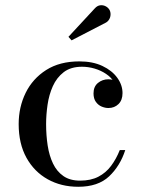

<svg xmlns="http://www.w3.org/2000/svg" viewBox="-20 -705 550 735"><path d="M279.5 10Q214 10 162.5 -18.8Q111 -47.5 81.2 -101.2Q51.5 -155 51.5 -230Q51.5 -295 78.2 -349.5Q105 -404 156.8 -437Q208.5 -470 284 -470Q335 -470 372 -452.5Q409 -435 429 -407.2Q449 -379.5 449 -348.5Q449 -321.5 433.5 -306.5Q418 -291.5 395 -291.5Q382.5 -291.5 369.2 -297Q356 -302.5 347 -315Q338 -327.5 338 -347.5Q338 -373.5 355 -387.5Q372 -401.5 395 -401.5Q416.5 -401.5 432.2 -388Q448 -374.5 448 -348.5H429Q429 -371.5 417.2 -390.2Q405.5 -409 385.8 -422.2Q366 -435.5 342 -442.5Q318 -449.5 294 -449.5Q251 -449.5 224 -428.8Q197 -408 182.2 -375Q167.5 -342 162 -303.8Q156.5 -265.5 156.5 -230Q156.5 -187 162.5 -148Q168.5 -109 183 -78.8Q197.5 -48.5 222.8 -31Q248 -13.5 286.5 -13.5Q327.5 -13.5 356.5 -28.5Q385.5 -43.5 405.2 -70Q425 -96.5 438.5 -130.5H459.5Q440 -70 397.8 -30Q355.5 10 279.5 10ZM254 -550.5 242 -564 343 -673Q352.5 -683.5 363.8 -684.8Q375 -686 384.5 -681Q394 -676 399 -667.5Q403.5 -659.5 403.2 -649.5Q403 -639.5 398.2 -631.2Q393.5 -623 385.5 -618.5Z"/></svg>

Font: Bodoni Moda 11pt
Style: Regular
Weight: 400
Version: Version 2.004